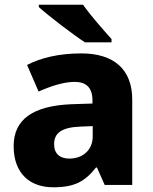

<svg xmlns="http://www.w3.org/2000/svg" viewBox="-20 -786 650 816"><path d="M333 -766H145V-756C187 -718 289 -640 341 -606H454V-620C421 -657 364 -721 333 -766ZM326 -559C232 -559 155 -541 95 -510L144 -397C196 -420 251 -438 297 -438C344 -438 373 -416 373 -359V-346L282 -343C122 -336 38 -280 38 -165C38 -46 110 10 206 10C298 10 341 -15 388 -74H392L425 0H542V-363C542 -491 464 -559 326 -559ZM323 -248 374 -250V-206C374 -147 330 -112 275 -112C236 -112 210 -131 210 -173C210 -219 239 -245 323 -248Z"/></svg>

Font: Noto Sans Thai Looped ExtraBold
Style: Regular
Weight: 800
Designer: Cadson Demak Team
Foundry: Cadson Demak Co., Ltd.
Version: Version 1.001